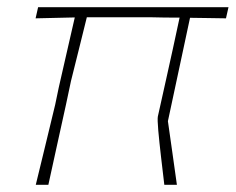

<svg xmlns="http://www.w3.org/2000/svg" viewBox="-20 -514 656 534"><path d="M79.5 0Q93 -55.5 105.8 -108.2Q118.5 -161 133.5 -223L143.5 -271Q156 -326 166.8 -373Q177.5 -420 188 -465.5L79 -463L86 -494H615.5L608.5 -463Q583.5 -463.5 558.5 -463.8Q533.5 -464 508.5 -464.5L447 -177Q452.5 -137.5 459 -92.5Q465.5 -47.5 472 0H437Q432.5 -37 427.8 -78.2Q423 -119.5 420.2 -151Q417.5 -182.5 419 -190Q433 -253 442.8 -296.8Q452.5 -340.5 461 -379.2Q469.5 -418 479.5 -465Q459 -465 438.8 -465.2Q418.5 -465.5 398.5 -466H221.5Q210 -420 199.5 -377.2Q189 -334.5 177.5 -289L163.5 -223Q150 -161.5 138.2 -108.2Q126.5 -55 114.5 0Z"/></svg>

Font: Commissioner Loud Thin
Style: Italic
Weight: 100
Italic angle: -12°
Designer: Kostas Bartsokas
Foundry: Kostas Bartsokas
Version: Version 1.000; ttfautohint (v1.8.3)